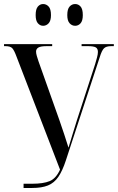

<svg xmlns="http://www.w3.org/2000/svg" viewBox="-20 -933 585 953"><path d="M353 -805Q337 -805 325.5 -817.5Q314 -830 314 -858Q314 -888 325.5 -900.5Q337 -913 353 -913Q369 -913 380 -900.5Q391 -888 391 -858Q391 -830 380 -817.5Q369 -805 353 -805ZM194 -805Q179 -805 168 -817.5Q157 -830 157 -858Q157 -888 168 -900.5Q179 -913 194 -913Q210 -913 221.5 -900.5Q233 -888 233 -858Q233 -830 221.5 -817.5Q210 -805 194 -805ZM97 0V-21H140Q195 -21 226.5 -34Q258 -47 278 -91L62 -652Q51 -682 41.5 -693Q32 -704 7 -704H0V-714H239V-704H212Q182 -704 170.5 -697Q159 -690 159 -677Q159 -668 162.5 -656Q166 -644 171 -629L274 -339Q288 -299 298.5 -267Q309 -235 320 -200Q330 -234 340.5 -267.5Q351 -301 362 -337L452 -614Q457 -631 461.5 -647.5Q466 -664 466 -675Q466 -692 455 -698Q444 -704 416 -704H385V-714H545V-704H532Q507 -704 496 -693Q485 -682 475 -649L307 -137Q290 -85 269.5 -55Q249 -25 218 -12.5Q187 0 140 0Z"/></svg>

Font: Noto Serif Display ExtraCondensed Medium
Style: Regular
Weight: 500
Width: 2
Designer: Monotype Design Team
Foundry: Monotype Imaging Inc.
Version: Version 2.009